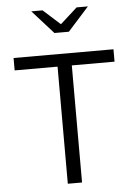

<svg xmlns="http://www.w3.org/2000/svg" viewBox="-62 -988 723 1034"><g transform="rotate(-5 300.0 -471.0)"><path d="M262 0V-633H30V-700H570V-633H339V0ZM261 -815 147 -942H208L300 -859L392 -942H453L339 -815Z"/></g></svg>

Font: Red Hat Mono
Style: Regular
Weight: 300
Monospace: yes
Designer: Pentagram, MCKL
Foundry: Pentagram, MCKL
Version: Version 1.023